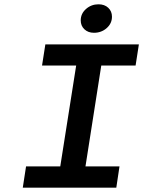

<svg xmlns="http://www.w3.org/2000/svg" viewBox="-20 -865 660 885"><path d="M413.1 -713.9Q386.2 -713.9 369.1 -730Q352.1 -746.1 352.1 -771Q352.1 -802.2 376.5 -823.7Q400.9 -845.2 434.1 -845.2Q461.9 -845.2 479 -829.1Q496.1 -813 496.1 -788.1Q496.1 -756.8 471.7 -735.4Q447.3 -713.9 413.1 -713.9ZM85 0 100.1 -98.1H257.8L331.1 -563H173.8L189 -660.2H620.1L605 -563H446.8L374 -98.1H530.8L516.1 0Z"/></svg>

Font: Office Code Pro Medium Italic
Style: Regular
Weight: 500
Italic angle: -9°
Designer: Nathan Rutzky & Paul D. Hunt
Foundry: Adobe Systems Incorporated
Version: Version 1.004;PS 001.004;hotconv 1.0.70;makeotf.lib2.5.58329